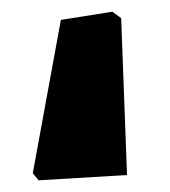

<svg xmlns="http://www.w3.org/2000/svg" viewBox="-20 -136 290 328"><path d="M36 160 46 172 197 163 187 -105 172 -116 84 -102Z"/></svg>

Font: Luna Sans Black
Style: Regular
Weight: 900
Designer: Juan Pablo del Peral
Foundry: Huerta Tipografica
Version: Version 2.001; ttfautohint (v1.5)